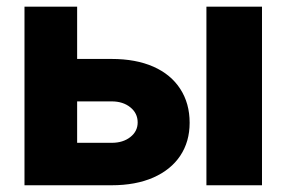

<svg xmlns="http://www.w3.org/2000/svg" viewBox="-20 -550 850 570"><path d="M543 -185.5Q543 -129.4 515.1 -87.6Q487.3 -45.9 435.1 -22.9Q382.8 0 311.5 0H52.7V-530.3H209V-375H311.5Q383.3 -375 435.3 -352.1Q487.3 -329.1 515.1 -286.1Q543 -243.2 543 -185.5ZM311.5 -126Q345.2 -126 366.9 -143.1Q388.7 -160.2 388.7 -186.5Q388.7 -213.9 366.9 -231.4Q345.2 -249 311.5 -249H209V-126ZM592.8 -530.3H757.8V0H592.8Z"/></svg>

Font: Pretendard GOV ExtraBold
Style: Regular
Weight: 800
Designer: Base glyphs from Inter by Rasmus Andersson; Hangeul glyphs from Noto Sans CJK(Source Han Sans) by Jang Soo-young and Kan
Foundry: Kil Hyung-jin
Version: Version 1.309